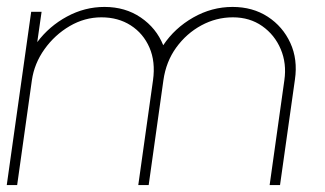

<svg xmlns="http://www.w3.org/2000/svg" viewBox="-30 -534 939 554"><path d="M-10.5 0 60 -500H90L77.5 -412.5Q112 -458.5 163.2 -486.2Q214.5 -514 271.5 -514Q331.5 -514 376.2 -483.5Q421 -453 441 -403.5Q474 -453 527.5 -483.5Q581 -514 641 -514Q699 -514 742.5 -485.8Q786 -457.5 807.8 -410Q829.5 -362.5 821 -304.5L778 0H748L790.5 -302.5Q797.5 -351 780 -392.2Q762.5 -433.5 726.5 -458.8Q690.5 -484 642 -484Q594 -484 551 -460.8Q508 -437.5 478.5 -396.8Q449 -356 441.5 -302.5L399 0H369L411.5 -302.5Q419 -356 401.2 -396.8Q383.5 -437.5 347.2 -460.8Q311 -484 262.5 -484Q214.5 -484 171.2 -458.8Q128 -433.5 98.5 -392.2Q69 -351 62 -302.5L19.5 0Z"/></svg>

Font: Urbanist Thin
Style: Italic
Weight: 100
Italic angle: -8°
Designer: Corey Hu
Foundry: Corey Hu
Version: Version 1.321; ttfautohint (v1.8.4.7-5d5b)